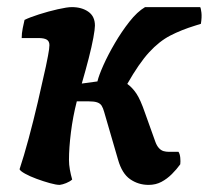

<svg xmlns="http://www.w3.org/2000/svg" viewBox="-20 -520 587 540"><path d="M148 0Q138 0 120 -5Q102 -10 83 -17Q64 -24 50.5 -31.5Q37 -39 35 -44Q47 -80 60.5 -130Q74 -180 86.5 -233.5Q99 -287 109 -333Q113 -352 115 -363Q117 -374 118 -381Q119 -388 119 -393Q119 -404 111.5 -408.5Q104 -413 88 -413H41Q41 -426 44 -441Q47 -456 49 -464Q63 -471 89.5 -479.5Q116 -488 142.5 -494Q169 -500 182 -500Q210 -500 228.5 -487Q247 -474 247 -448Q247 -438 242.5 -413.5Q238 -389 229.5 -356Q221 -323 210 -285L254 -291Q258 -308 271 -337Q284 -366 303 -398.5Q322 -431 344 -459Q366 -487 388 -500H543Q545 -497 546.5 -484.5Q548 -472 545 -453L529 -448Q490 -436 459 -420Q428 -404 399.5 -373Q371 -342 338 -284Q352 -274 363.5 -257Q375 -240 388 -202L417 -121Q421 -110 427 -103.5Q433 -97 440 -95Q447 -93 455 -93H482Q486 -87 487 -76.5Q488 -66 487 -58Q477 -44 463.5 -30.5Q450 -17 434 -8.5Q418 0 398 0Q369 0 346 -16Q323 -32 312 -71L273 -205Q270 -216 266 -222.5Q262 -229 253.5 -232Q245 -235 229 -235H196Q185 -192 179.5 -148Q174 -104 174 -70Q174 -57 176.5 -43Q179 -29 183 -15Q176 -9 166 -5Q156 -1 148 0Z"/></svg>

Font: Texturina 12pt Black
Style: Italic
Weight: 900
Italic angle: -11°
Designer: Guillermo Torres Carreño
Foundry: Omnibus-Type
Version: Version 1.002